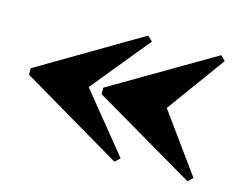

<svg xmlns="http://www.w3.org/2000/svg" viewBox="-74 -744 903 713"><g transform="rotate(15 377.0 -387.5)"><path d="M551 -388 714 -163 696 -145 304 -375V-400L696 -630L714 -612ZM251 -388 434 -163 415 -145 25 -375V-400L415 -630L434 -612Z"/></g></svg>

Font: Bodoni* 06pt Fatface
Style: Regular
Weight: 900
Version: Version 2.3